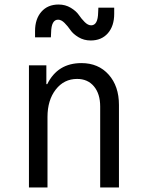

<svg xmlns="http://www.w3.org/2000/svg" viewBox="-20 -829 640 849"><path d="M190 0H108V-540H185V-457H189Q235 -550 340 -550Q415 -550 460.5 -499Q506 -448 506 -365V0H423V-358Q423 -414 395.5 -447Q368 -480 321 -480Q263 -480 226.5 -433Q190 -386 190 -312ZM135 -664V-692Q135 -745 163 -777Q191 -809 239 -809Q269 -809 293 -794.5Q317 -780 328.5 -763Q340 -746 354.5 -731.5Q369 -717 383 -717Q413 -717 414 -774L415 -795H485V-768Q485 -714 457 -682Q429 -650 381 -650Q351 -650 327 -664.5Q303 -679 291.5 -696Q280 -713 265.5 -727.5Q251 -742 237 -742Q207 -742 206 -685L205 -664Z"/></svg>

Font: CommitMono
Style: 450Regular
Weight: 450
Designer: Eigil Nikolajsen
Foundry: Eigil Nikolajsen
Version: Version 1.002